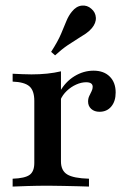

<svg xmlns="http://www.w3.org/2000/svg" viewBox="-20 -688 469 708"><path d="M26.6 0V-29Q71.8 -30.6 89.1 -43.1Q106.5 -55.6 106.5 -87.1V-316.1Q106.5 -354 88.3 -369.8Q70.2 -385.5 26.6 -387.1V-416.1Q46.8 -415.3 62.5 -414.5Q78.2 -413.7 96 -413.7Q157.3 -413.7 204.8 -425V-92.7Q204.8 -58.9 227.8 -44.8Q250.8 -30.6 308.1 -29V0Q293.5 -0.8 268.5 -1.2Q243.5 -1.6 214.5 -2.4Q185.5 -3.2 158.1 -3.2Q117.7 -3.2 81 -2Q44.4 -0.8 26.6 0ZM346.8 -275.8Q328.2 -275.8 316.5 -286.3Q304.8 -296.8 304.8 -313.7Q304.8 -325 309.3 -334.3Q313.7 -343.5 317.7 -351.6Q321.8 -359.7 321.8 -367.7Q321.8 -384.7 297.6 -384.7Q279.8 -384.7 260.9 -376.2Q241.9 -367.7 226.2 -352.8Q210.5 -337.9 202.4 -318.5L200.8 -350Q221 -386.3 254.4 -406.9Q287.9 -427.4 325 -427.4Q362.9 -427.4 384.7 -405.6Q406.5 -383.9 406.5 -346.8Q406.5 -314.5 390.3 -295.2Q374.2 -275.8 346.8 -275.8ZM183.1 -483.9 168.5 -496.8Q193.5 -535.5 205.2 -563.3Q216.9 -591.1 225 -610.9Q233.1 -630.6 245.2 -645.2Q261.3 -665.3 281.5 -667.3Q301.6 -669.4 316.9 -655.6Q332.3 -642.7 333.5 -623Q334.7 -603.2 318.5 -583.9Q308.9 -572.6 296.4 -564.1Q283.9 -555.6 267.3 -545.6Q250.8 -535.5 229.8 -521.4Q208.9 -507.3 183.1 -483.9Z"/></svg>

Font: Playfair SemiBold
Style: Regular
Weight: 600
Designer: Claus Eggers Sørensen
Foundry: Claus Eggers Sørensen
Version: Version 2.001;gftools[0.9.30]